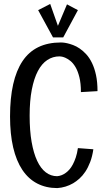

<svg xmlns="http://www.w3.org/2000/svg" viewBox="-20 -937 530 971"><path d="M389.2 -471.2Q389.2 -516.1 381.3 -547.1Q373.5 -578.1 361.6 -598.1Q349.6 -618.2 335.7 -629.2Q321.8 -640.1 309.6 -645.3Q297.4 -650.4 289.3 -651.1Q281.2 -651.9 280.8 -651.9Q247.1 -651.9 219.2 -633.5Q191.4 -615.2 171.6 -577.9Q151.9 -540.5 140.9 -484.1Q129.9 -427.7 129.9 -352.1Q129.9 -276.4 139.9 -219.2Q149.9 -162.1 168 -123.5Q186 -85 211.7 -65.4Q237.3 -45.9 269 -45.9Q293 -47.9 313.5 -63.5Q322.3 -69.8 331.3 -80.1Q340.3 -90.3 348.4 -105.5Q356.4 -120.6 363.3 -140.9Q370.1 -161.1 374 -188L452.1 -182.1Q446.8 -145.5 436 -117.4Q425.3 -89.4 411.4 -68.6Q397.5 -47.9 381.6 -33.7Q365.7 -19.5 350.1 -10.3Q313 11.2 270 14.2Q212.9 14.2 168.2 -9Q123.5 -32.2 93 -77.9Q62.5 -123.5 46.6 -191.4Q30.8 -259.3 30.8 -348.1Q30.8 -533.2 93.8 -627.7Q156.7 -722.2 288.1 -722.2Q289.6 -722.2 298.1 -721.7Q306.6 -721.2 319.8 -718.3Q333 -715.3 349.6 -709.2Q366.2 -703.1 383.3 -691.4Q400.4 -679.7 416.5 -662.1Q432.6 -644.5 445.3 -618.4Q458 -592.3 465.6 -557.1Q473.1 -522 473.1 -476.1ZM374 -885.7 299.8 -748H248L172.9 -885.7L233.9 -917L284.7 -772.9H258.8L318.8 -915Z"/></svg>

Font: Englebert
Style: Regular
Weight: 400
Designer: Astigmatic (AOETI)
Foundry: Astigmatic (AOETI)
Version: Version 1.000